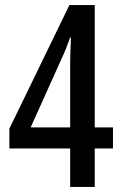

<svg xmlns="http://www.w3.org/2000/svg" viewBox="-20 -804 481 758"><path d="M257 -66V-218H17V-296L254 -784H354V-301H426V-218H354V-66ZM101 -301H257V-543Q257 -559 257.5 -582.5Q258 -606 259 -627Q260 -648 260 -656H257Q249 -633 240.5 -612Q232 -591 223 -572Z"/></svg>

Font: Noto Sans Malayalam UI ExtraCondensed Medium
Style: Regular
Weight: 500
Width: 2
Designer: Jelle Bosma - Monotype Design Team
Foundry: Monotype Imaging Inc.
Version: Version 2.104; ttfautohint (v1.8.4.7-5d5b)